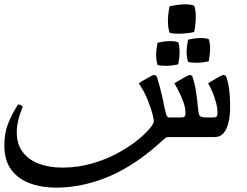

<svg xmlns="http://www.w3.org/2000/svg" viewBox="-20 -629 1133 881"><path d="M1020 -271Q1030 -240 1033 -205.5Q1036 -171 1036 -138Q1036 -101 1029 -69.5Q1022 -38 1006.5 -19Q991 0 964 0H752Q742 0 733 9Q606 127 483 179.5Q360 232 237 232Q171 232 117 212Q63 192 31.5 149.5Q0 107 0 39Q0 -17 16 -59Q32 -101 63 -150Q70 -149 75.5 -147Q81 -145 84 -139Q57 -73 57 -22Q57 33 84.5 69Q112 105 159.5 122.5Q207 140 265 140Q336 140 399.5 122Q463 104 515.5 76Q568 48 606 18Q644 -12 665 -37Q686 -62 686 -73Q686 -82 679 -108.5Q672 -135 657 -172Q642 -209 617 -247Q632 -257 653.5 -269Q675 -281 683 -285Q692 -285 695.5 -282Q699 -279 702 -270Q715 -226 722.5 -193.5Q730 -161 734 -138Q739 -116 743 -103Q747 -90 756 -90H812Q822 -90 826.5 -94Q831 -98 831 -111Q831 -134 821.5 -160.5Q812 -187 800 -210.5Q788 -234 780 -247Q803 -261 821 -271Q839 -281 848 -285Q857 -285 860.5 -281Q864 -277 865 -271Q875 -240 880 -205.5Q885 -171 888 -138Q890 -110 895 -100Q900 -90 925 -90H959Q969 -90 973.5 -94Q978 -98 978 -111Q978 -134 971 -159.5Q964 -185 954 -208.5Q944 -232 935 -247Q983 -277 1003 -285Q1012 -285 1015.5 -281Q1019 -277 1020 -271ZM758 -479Q751 -501 750.5 -529.5Q750 -558 758 -600Q793 -608 823.5 -609Q854 -610 871 -603Q886 -562 871 -482Q837 -475 805 -474.5Q773 -474 758 -479ZM703 -331Q697 -350 696.5 -374Q696 -398 703 -433Q733 -440 758 -440.5Q783 -441 798 -435Q810 -400 798 -334Q770 -327 743 -327Q716 -327 703 -331ZM843 -345Q837 -364 836.5 -388Q836 -412 843 -447Q873 -454 898 -454.5Q923 -455 938 -449Q950 -414 938 -348Q910 -341 883 -341Q856 -341 843 -345Z"/></svg>

Font: Ruwudu
Style: Regular
Weight: 400
Designer: Becca Hirsbrunner Spalinger
Foundry: SIL International
Version: Version 3.000